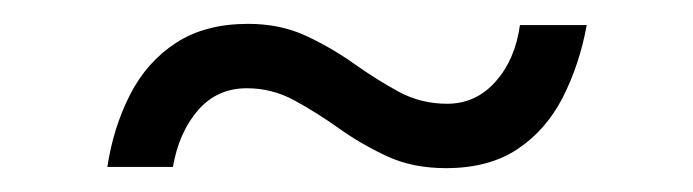

<svg xmlns="http://www.w3.org/2000/svg" viewBox="-20 -430 581 161"><path d="M354 -289Q326 -289 304.5 -299Q283 -309 264 -322.5Q245 -336 226.5 -346Q208 -356 187 -356Q162 -356 146 -337.5Q130 -319 125 -290H70Q75 -323 89 -350.5Q103 -378 127.5 -394Q152 -410 188 -410Q215 -410 236.5 -400Q258 -390 277 -376.5Q296 -363 314.5 -353Q333 -343 355 -343Q379 -343 395.5 -361.5Q412 -380 416 -409H472Q466 -376 452 -348.5Q438 -321 414 -305Q390 -289 354 -289Z"/></svg>

Font: Fustat Light
Style: Regular
Weight: 300
Designer: Mohamed Gaber, Khaled Hosny, Laura Garcia Mut
Foundry: Kief Type Foundry, Alif Type Foundry, Hard Type Foundry
Version: Version 1.007